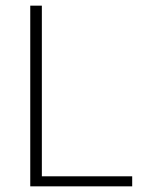

<svg xmlns="http://www.w3.org/2000/svg" viewBox="-20 -659 521 679"><path d="M128 0H87V-639H128ZM106 -35.5H447.5V0H106Z"/></svg>

Font: Anek Bangla ExtraLight
Style: Regular
Weight: 250
Designer: Sulekha Rajkumar (Bangla), Yesha Goshar (Latin)
Foundry: Ek Type
Version: Version 1.003